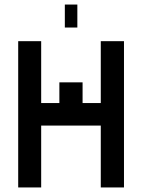

<svg xmlns="http://www.w3.org/2000/svg" viewBox="-20 -812 626 844"><path d="M60 12V-631H161V-359H241V-450H343V-359H423V-631H525V12H423V-260H161V12ZM265 -691V-792H320V-691Z"/></svg>

Font: Pixelify Sans
Style: Regular
Weight: 400
Designer: Stefie Justprince
Foundry: Typecalism Foundryline
Version: Version 1.000;February 13, 2025;FontCreator 15.0.0.3015 64-b